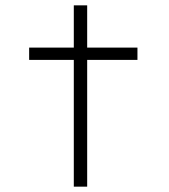

<svg xmlns="http://www.w3.org/2000/svg" viewBox="-20 -698 633 718"><path d="M256 0V-678H306V0ZM89 -474V-520H494V-474Z"/></svg>

Font: Lexend Mega ExtraLight
Style: Regular
Weight: 250
Version: Version 1.007